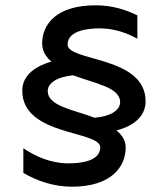

<svg xmlns="http://www.w3.org/2000/svg" viewBox="-20 -696 625 724"><path d="M529 -314C529 -486 235 -463 235 -528C235 -584 320 -589 356 -589C410 -589 458 -572 498 -550V-638C454 -660 401 -676 341 -676C192 -676 139 -604 139 -532C139 -505 153 -480 174 -464C119 -448 64 -416 64 -354C64 -182 358 -205 358 -140C358 -85 274 -80 238 -80C172 -80 114 -106 68 -137V-44C118 -15 180 8 251 8C401 8 454 -68 454 -140C454 -167 438 -190 419 -204C474 -218 529 -251 529 -314ZM337 -252C255 -283 160 -296 160 -353C160 -384 198 -407 256 -412C338 -381 433 -367 433 -311C433 -279 395 -257 337 -252Z"/></svg>

Font: Maven Pro
Style: Medium
Weight: 500
Designer: Joe Prince
Foundry: Joe Prince
Version: Version 1.003